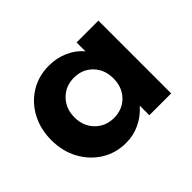

<svg xmlns="http://www.w3.org/2000/svg" viewBox="-114 -733 955 955"><g transform="rotate(-45 363.0 -256.0)"><path d="M304 16Q356.5 16 402.2 -5.8Q448 -27.5 483 -67.5V0H636.5V-512H483V-449.5Q452.5 -486.5 405.5 -507.2Q358.5 -528 304 -528Q230 -528 172.8 -492.2Q115.5 -456.5 83 -395.2Q50.5 -334 50.5 -257Q50.5 -178 84.5 -116.2Q118.5 -54.5 175.8 -19.2Q233 16 304 16ZM349.5 -114.5Q290 -114.5 251 -154.5Q212 -194.5 212 -256Q212 -317.5 251.2 -357.5Q290.5 -397.5 349.5 -397.5Q409 -397.5 447.8 -357.8Q486.5 -318 486.5 -256Q486.5 -194 448 -154.2Q409.5 -114.5 349.5 -114.5Z"/></g></svg>

Font: Spartan
Style: Bold
Weight: 700
Designer: Matt Bailey, Mirko Velimirovic
Foundry: Matt Bailey
Version: Version 1.003; ttfautohint (v1.8.3)